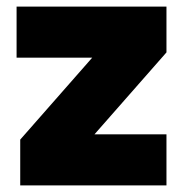

<svg xmlns="http://www.w3.org/2000/svg" viewBox="-20 -559 552 579"><path d="M41 0V-138L258 -385H30V-539H482V-401L265 -154H482V0Z"/></svg>

Font: Exo Thin Black
Style: Regular
Weight: 900
Version: Version 2.000